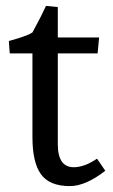

<svg xmlns="http://www.w3.org/2000/svg" viewBox="-20 -621 382 651"><path d="M230 -54Q266 -54 309 -83L337 -42Q270 10 217 10Q148 10 119 -30Q90 -70 90 -156V-440H13L10 -482Q20 -485 38 -490Q77 -502 90 -511Q91 -512 116 -560L136 -601L176 -597V-494H316L311 -440H176V-132Q176 -54 230 -54Z"/></svg>

Font: Andada
Style: Regular
Weight: 400
Designer: Carolina Giovagnoli
Foundry: Carolina Giovagnoli
Version: Version 1.002